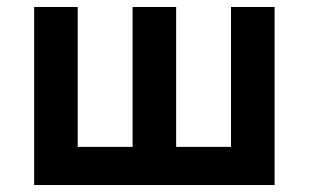

<svg xmlns="http://www.w3.org/2000/svg" viewBox="-20 -531 886 551"><path d="M78 0V-511H203V-109.5H360.5V-511H485.5V-109.5H643V-511H768V0Z"/></svg>

Font: Undotted
Style: Bold
Weight: 700
Designer: Delve Withrington, Dave Bailey, Thomas Jockin
Foundry: Delve Fonts LLC
Version: Version 4.000